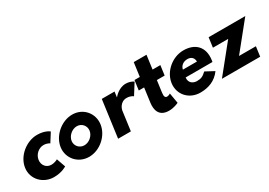

<svg xmlns="http://www.w3.org/2000/svg" viewBox="11 -1499 3239 2308"><g transform="rotate(-30 1631.0 -344.5)"><path d="M384.8 -383C437.8 -383 467.5 -359 467.5 -359L543.9 -480C543.9 -480 492.4 -528 378.4 -528C229.4 -528 77.9 -406 57.5 -255C37.2 -105 157 15 305 15C419 15 483.2 -31 483.2 -31L439.8 -154C439.8 -154 403.6 -130 350.6 -130C283.6 -130 236.1 -186 245.7 -257C255.2 -327 317.8 -383 384.8 -383Z M551.6 -256C532 -111 641 15 793 15C945 15 1085 -111 1104.6 -256C1124.2 -401 1018.4 -528 866.4 -528C714.4 -528 571.2 -401 551.6 -256ZM703.6 -256C712.4 -321 777.2 -379 845.2 -379C913.2 -379 961.4 -321 952.6 -256C943.8 -191 880.1 -134 812.1 -134C744.1 -134 694.8 -191 703.6 -256Z M1201 0H1378L1414.5 -270C1416.3 -283 1441.6 -374 1533.6 -374C1592.6 -374 1621.8 -346 1621.8 -346L1716.1 -496C1716.1 -496 1674.4 -528 1608.4 -528C1507.4 -528 1439.4 -439 1439.4 -439H1437.4L1447.4 -513H1270.4Z M1798.4 -513H1724.4L1706.1 -378H1780.1L1753.5 -181C1741.2 -90 1761 15 1902 15C1975 15 2036.3 -17 2036.3 -17L2011.6 -160C2011.6 -160 1988.5 -144 1965.5 -144C1937.5 -144 1928.6 -167 1935.1 -215L1957.1 -378H2065.1L2083.4 -513H1975.4L2001.2 -704H1824.2Z M2644.4 -232C2646.2 -238 2647.7 -249 2648.6 -256C2672.9 -436 2566.4 -528 2410.4 -528C2255.4 -528 2111.9 -406 2091.6 -256C2071.5 -107 2182 15 2337 15C2451 15 2550 -22 2621.1 -119L2501.7 -183C2452.5 -137 2426 -126 2369 -126C2324 -126 2261.7 -153 2272.4 -232ZM2290.6 -330C2300 -377 2338.8 -413 2399.8 -413C2451.8 -413 2484.9 -384 2485.6 -330Z M3262.4 -513H2753.4L2735.1 -378H2947.1L2642 0H3173L3191.3 -135H2957.3Z"/></g></svg>

Font: Hussar Techniczny
Style: Bold 
Weight: 700
Foundry: Cannot Into Space Fonts
Version: Version 0.77